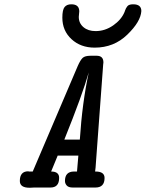

<svg xmlns="http://www.w3.org/2000/svg" viewBox="-20 -881 684 902"><path d="M73.2 -30.8Q73.2 -75.7 111.8 -76.2L117.2 -75.2H133.8L345.2 -570.8Q357.4 -598.6 368.2 -608.9Q378.9 -619.1 405.8 -619.1H434.1Q466.3 -619.1 465.8 -586.9Q465.8 -585.9 465.3 -583Q464.8 -580.1 464.8 -579.1L431.2 -124Q429.2 -89.8 426.8 -75.2H429.2Q471.2 -75.2 471.2 -44.9Q471.2 0 428.2 0H321.8Q301.8 0 293.5 -9.5Q285.2 -19 285.2 -30.8Q285.2 -74.7 327.1 -75.2H341.8L348.1 -149.9H251L220.2 -75.2Q258.3 -75.2 257.8 -44.9Q257.8 0 216.8 0H140.1Q138.2 0 131.1 0.5Q124 1 120.1 1Q73.2 1.5 73.2 -30.8ZM272.9 -797.9Q272.9 -835 283.4 -847.9Q293.9 -860.8 314.9 -860.8Q349.1 -860.8 352.1 -833Q353 -828.1 351.6 -818.6Q350.1 -809.1 350.1 -801.8Q350.1 -772 372.1 -753.4Q394 -734.9 429.2 -734.9Q473.1 -734.9 511.5 -761.5Q549.8 -788.1 564.9 -824.2Q565.9 -827.1 567.9 -832.5Q569.8 -837.9 571.5 -841.1Q573.2 -844.2 576.2 -848.6Q579.1 -853 582.5 -855.5Q585.9 -857.9 592 -859.4Q598.1 -860.8 606 -860.8Q644 -860.8 644 -829.1Q641.1 -779.3 578.1 -718.3Q515.1 -657.2 424.8 -657.2Q358.9 -657.2 315.9 -697Q272.9 -736.8 272.9 -797.9ZM282.2 -225.1H355Q366.2 -397.9 397 -541Q367.2 -436 282.2 -225.1Z"/></svg>

Font: CMU Typewriter Text
Style: BoldItalic
Weight: 700
Italic angle: -14.04°
Version: Version 0.7.0